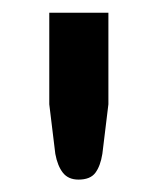

<svg xmlns="http://www.w3.org/2000/svg" viewBox="-20 -740 248 302"><path d="M150.5 -720V-576L141 -498Q138 -479 130 -468.2Q122 -457.5 103.5 -457.5Q87.5 -457.5 79 -468.2Q70.5 -479 67 -498L57.5 -576V-720Z"/></svg>

Font: Lato
Style: Regular
Weight: 600
Designer: Lukasz Dziedzic
Foundry: tyPoland Lukasz Dziedzic
Version: Version 2.006; 2014-01-15; ttfautohint (v1.4.1)